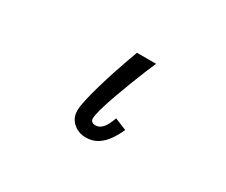

<svg xmlns="http://www.w3.org/2000/svg" viewBox="-90 -757 1179 1002"><g transform="rotate(30 500.0 -255.5)"><path d="M484.4 2.9Q439.5 2.9 407.7 -24.9Q376 -52.7 376 -98.6Q376 -122.1 385.7 -165Q395.5 -208 410.6 -260.3Q425.8 -312.5 442.4 -363.3Q459 -414.1 473.6 -454.6Q488.3 -495.1 495.1 -513.7H610.4Q600.6 -492.2 583 -449.7Q565.4 -407.2 545.4 -355Q525.4 -302.7 507.3 -252Q489.3 -201.2 478 -161.1Q466.8 -121.1 466.8 -102.5Q466.8 -89.8 474.6 -83.5Q482.4 -77.1 495.1 -77.1Q516.6 -77.1 531.7 -91.3Q546.9 -105.5 556.6 -126Q566.4 -146.5 572.3 -163.1L643.6 -133.8Q628.9 -100.6 607.4 -68.8Q585.9 -37.1 555.7 -17.1Q525.4 2.9 484.4 2.9Z"/></g></svg>

Font: Kosugi
Style: Regular
Weight: 400
Version: Version 4.002